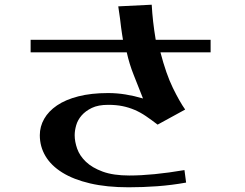

<svg xmlns="http://www.w3.org/2000/svg" viewBox="-20 -736 1040 815"><path d="M110 -567H502Q500 -580 498 -592Q496 -604 494 -620Q492 -636 489.5 -657Q487 -678 482 -709L624 -716Q626 -680 630 -644.5Q634 -609 641 -567H874V-514H661Q685 -422 713.5 -363.5Q742 -305 766 -271L649 -207Q623 -227 599.5 -243Q576 -259 551.5 -269.5Q527 -280 500 -285.5Q473 -291 439 -291Q397 -291 370 -278Q343 -265 326.5 -246Q310 -227 303.5 -204.5Q297 -182 297 -162Q297 -135 307.5 -105Q318 -75 344.5 -49.5Q371 -24 416 -7.5Q461 9 529 9Q627 9 763 -14L770 39Q709 50 648 54.5Q587 59 526 59Q433 59 362.5 42.5Q292 26 244.5 -3.5Q197 -33 173 -73.5Q149 -114 149 -162Q149 -199 167.5 -231.5Q186 -264 222 -288.5Q258 -313 312.5 -327Q367 -341 439 -341Q476 -341 513 -335Q550 -329 587 -318Q566 -372 547.5 -418Q529 -464 518 -514H110Z"/></svg>

Font: Cafe24 ClassicType
Style: Regular
Weight: 400
Designer: Cafe24 thkim, hmlim, mnelim & 4IR
Foundry: Cafe24
Version: Version 1.000